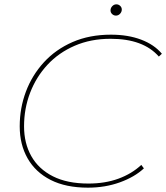

<svg xmlns="http://www.w3.org/2000/svg" viewBox="-20 -863 767 886"><path d="M386 3Q284 3 214 -32.5Q144 -68 107.5 -132Q71 -196 71 -280Q71 -364 99.5 -440Q128 -516 182.5 -575.5Q237 -635 315 -669Q393 -703 492 -703Q571 -703 631.5 -680Q692 -657 727 -615L713 -602Q677 -643 621.5 -663.5Q566 -684 490 -684Q399 -684 325 -652Q251 -620 199 -564Q147 -508 119 -435Q91 -362 91 -280Q91 -202 124.5 -142.5Q158 -83 224 -49.5Q290 -16 388 -16Q465 -16 526.5 -38.5Q588 -61 632 -102L644 -86Q601 -46 533 -21.5Q465 3 386 3ZM515 -791Q505 -791 497.5 -798Q490 -805 490 -815Q490 -826 498 -834.5Q506 -843 517 -843Q527 -843 534.5 -836Q542 -829 542 -819Q542 -808 534 -799.5Q526 -791 515 -791Z"/></svg>

Font: Montserrat Thin Thin
Style: Italic
Weight: 250
Italic angle: -11.3°
Version: Version 9.000